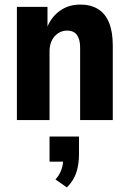

<svg xmlns="http://www.w3.org/2000/svg" viewBox="-20 -526 567 841"><path d="M54 0V-496H188V-405H186Q204 -451 242 -478.5Q280 -506 332 -506Q377 -506 409 -486.5Q441 -467 457.5 -427Q474 -387 474 -326V0H331V-315Q331 -343 324 -360Q317 -377 304.5 -384.5Q292 -392 274 -392Q253 -392 235.5 -381Q218 -370 207.5 -349.5Q197 -329 197 -302V0ZM273 295 223 260Q241 240 249 217Q257 194 257 169L283 182H197V72H326V150Q326 193 314.5 229Q303 265 273 295Z"/></svg>

Font: Nunito Sans 10pt Condensed ExtraBold
Style: Regular
Weight: 800
Width: 3
Designer: Vernon Adams
Foundry: Vernon Adams
Version: Version 3.101;gftools[0.9.27]